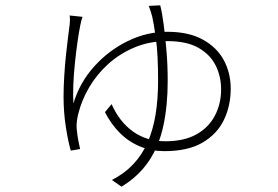

<svg xmlns="http://www.w3.org/2000/svg" viewBox="-20 -622 1040 719"><path d="M289 -559Q287 -554 285 -546Q283 -538 281 -529Q276 -505 270.5 -467Q265 -429 260.5 -385.5Q256 -342 254.5 -302Q253 -262 255 -235Q279 -314 333.5 -374Q388 -434 459 -468.5Q530 -503 606 -503Q687 -503 740 -473.5Q793 -444 818.5 -396Q844 -348 844 -290Q844 -226 818.5 -173Q793 -120 738.5 -88Q684 -56 595 -56Q547 -56 504.5 -73.5Q462 -91 429 -124Q396 -157 373 -202L398 -232Q427 -166 478 -129.5Q529 -93 599 -93Q669 -93 715 -118.5Q761 -144 784.5 -188.5Q808 -233 808 -287Q808 -336 787.5 -377Q767 -418 723 -443Q679 -468 607 -468Q540 -468 484 -444.5Q428 -421 385 -382Q342 -343 314 -295Q286 -247 274 -199Q271 -189 268.5 -173Q266 -157 267 -141Q268 -130 270 -115.5Q272 -101 275 -87.5Q278 -74 280 -64L245 -58Q235 -92 226.5 -147Q218 -202 218 -260Q218 -295 220.5 -336Q223 -377 227 -415.5Q231 -454 235 -484.5Q239 -515 241 -531Q242 -541 242 -548.5Q242 -556 241 -564ZM580 -602Q587 -575 593 -530Q599 -485 603.5 -431Q608 -377 608 -319Q608 -226 591.5 -150Q575 -74 536.5 -17.5Q498 39 435 77L399 52Q446 28 479 -7Q512 -42 532.5 -88.5Q553 -135 562.5 -192.5Q572 -250 572 -320Q572 -419 564 -476.5Q556 -534 550 -560Q547 -571 543.5 -582Q540 -593 537 -600Z"/></svg>

Font: Noto Sans JP ExtraLight
Style: Regular
Weight: 250
Designer: Ryoko NISHIZUKA  (kana, bopomofo & ideographs); Paul D. Hunt (Latin, Greek & Cyrillic); Sandoll Communications , Soo-you
Foundry: Adobe
Version: Version 2.004-H2;hotconv 1.0.118;makeotfexe 2.5.65603